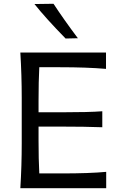

<svg xmlns="http://www.w3.org/2000/svg" viewBox="-20 -989 634 1009"><path d="M389.2 -788.1 324.7 -786.6Q219.7 -894 161.1 -967.8L261.2 -969.2Q314.9 -887.2 389.2 -788.1ZM186.5 -77.6H302.7Q451.2 -77.6 538.1 -85.9V0H86.9Q94.2 -118.7 94.2 -235.4V-475.1Q94.2 -592.8 86.9 -712.9H537.1V-627Q436.5 -635.7 294.4 -635.7H186.5Q182.6 -561.5 182.6 -461.9V-398.9H301.3Q448.2 -398.9 517.6 -404.3V-320.3Q425.3 -323.7 300.8 -323.7H182.6V-249Q182.6 -151.4 186.5 -77.6Z"/></svg>

Font: Commissioner Flair
Style: Regular
Weight: 400
Designer: Kostas Bartsokas
Foundry: Kostas Bartsokas
Version: Version 1.000